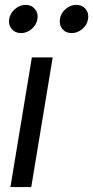

<svg xmlns="http://www.w3.org/2000/svg" viewBox="-20 -754 376 774"><path d="M22 0 108.4 -522.5H192.4L106 0ZM269 -620.6Q245.1 -620.6 231.4 -637.2Q217.8 -653.8 221.7 -677.2Q225.1 -701.2 244.6 -717.8Q264.2 -734.4 287.6 -734.4Q311.5 -734.4 325.2 -717.8Q338.9 -701.2 335 -677.2Q331.5 -653.8 312 -637.2Q292.5 -620.6 269 -620.6ZM64.5 -620.6Q41 -620.6 27.1 -637.2Q13.2 -653.8 17.1 -677.2Q21 -701.2 40.5 -717.8Q60.1 -734.4 83 -734.4Q106.9 -734.4 120.8 -717.8Q134.8 -701.2 130.9 -677.2Q127 -653.8 107.7 -637.2Q88.4 -620.6 64.5 -620.6Z"/></svg>

Font: Inter 28pt
Style: Italic
Weight: 400
Italic angle: -9.3988°
Designer: Rasmus Andersson
Foundry: rsms
Version: Version 4.001;git-66647c0bb